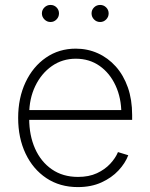

<svg xmlns="http://www.w3.org/2000/svg" viewBox="-20 -743 603 774"><path d="M293.9 11.2Q221.2 11.2 167 -24.9Q112.8 -61 83 -124Q53.2 -187 53.2 -267.6Q53.2 -348.1 83 -411.4Q112.8 -474.6 165.3 -510.7Q217.8 -546.9 285.6 -546.9Q333 -546.9 374.3 -528.3Q415.5 -509.8 446.8 -474.9Q478 -439.9 495.4 -390.6Q512.7 -341.3 512.7 -279.3V-259.8H80.1V-299.3H488.8L469.2 -284.7Q469.2 -347.7 446 -397.9Q422.9 -448.2 381.6 -477.3Q340.3 -506.3 285.6 -506.3Q231.4 -506.3 189 -476.6Q146.5 -446.8 122.1 -396Q97.7 -345.2 97.7 -281.7V-264.6Q97.7 -197.3 121.3 -144Q145 -90.8 189.2 -60.3Q233.4 -29.8 294.4 -29.8Q338.4 -29.8 370.6 -44.7Q402.8 -59.6 424.3 -82.8Q445.8 -106 455.6 -129.9L497.1 -117.2Q484.9 -85 457.5 -55.7Q430.2 -26.4 388.9 -7.6Q347.7 11.2 293.9 11.2ZM383.8 -654.3Q369.1 -654.3 359.1 -664.6Q349.1 -674.8 349.1 -689Q349.1 -703.1 359.1 -713.1Q369.1 -723.1 383.8 -723.1Q397.9 -723.1 408 -713.1Q418 -703.1 418 -689Q418 -674.8 408 -664.6Q397.9 -654.3 383.8 -654.3ZM183.6 -654.3Q169.4 -654.3 159.2 -664.6Q148.9 -674.8 148.9 -689Q148.9 -703.1 159.2 -713.1Q169.4 -723.1 183.6 -723.1Q198.2 -723.1 208 -713.1Q217.8 -703.1 217.8 -689Q217.8 -674.8 207.8 -664.6Q197.8 -654.3 183.6 -654.3Z"/></svg>

Font: Inter 18pt ExtraLight
Style: Regular
Weight: 250
Designer: Rasmus Andersson
Foundry: rsms
Version: Version 4.001;git-66647c0bb